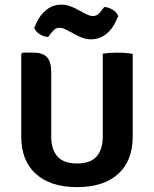

<svg xmlns="http://www.w3.org/2000/svg" viewBox="-20 -774 648 808"><path d="M538.5 -199Q538.5 -97.5 477.2 -42Q416 13.5 304 13.5Q192.5 13.5 131 -42Q69.5 -97.5 69.5 -199V-547L75.5 -552.5H122Q159 -552.5 177.2 -533.8Q195.5 -515 195.5 -472.5V-199.5Q195.5 -145.5 221.5 -115.8Q247.5 -86 304 -86Q361 -86 386.8 -115.8Q412.5 -145.5 412.5 -199.5V-548Q427.5 -550.5 444.2 -551.5Q461 -552.5 473.5 -552.5Q486 -552.5 504.8 -551.5Q523.5 -550.5 538.5 -547ZM262.5 -647Q258 -649.5 249.2 -653.2Q240.5 -657 231 -657Q216.5 -657 207.2 -647.8Q198 -638.5 193 -632.5L183 -618.5Q165.5 -619 148 -629.5Q130.5 -640 124 -656.5L132.5 -676Q148 -711 175.5 -732.8Q203 -754.5 237.5 -754.5Q256.5 -754.5 272 -749Q287.5 -743.5 297.5 -738.5L339 -716.5Q343.5 -714 352.5 -710.2Q361.5 -706.5 371 -706.5Q385 -706.5 394 -715Q403 -723.5 408.5 -731L418.5 -744.5Q436 -744 453.5 -733.5Q471 -723 477.5 -706.5L469 -687.5Q453 -650.5 425.2 -629.5Q397.5 -608.5 363.5 -608.5Q346 -608.5 331 -613.5Q316 -618.5 304 -625Z"/></svg>

Font: Signika Negative SC SemiBold
Style: Regular
Weight: 600
Designer: Anna Giedryś
Foundry: Anna Giedryś
Version: Version 2.000; ttfautohint (v1.8.3) -l 8 -r 50 -G 200 -x 9 -